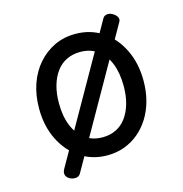

<svg xmlns="http://www.w3.org/2000/svg" viewBox="-98 -655 784 822"><g transform="rotate(-15 294.5 -244.0)"><path d="M295 19Q228 19 175.5 -16Q123 -51 93 -111.5Q63 -172 63 -250Q63 -309 80 -358Q97 -407 128.5 -443Q160 -479 202 -499Q244 -519 295 -519Q362 -519 414 -484.5Q466 -450 496 -389Q526 -328 526 -250Q526 -203 515 -162Q504 -121 483.5 -88Q463 -55 434.5 -31Q406 -7 370.5 6Q335 19 295 19ZM295 -61Q328 -61 354.5 -74Q381 -87 399.5 -112Q418 -137 428 -172Q438 -207 438 -250Q438 -308 421 -350.5Q404 -393 372 -416Q340 -439 295 -439Q262 -439 235 -426Q208 -413 189.5 -388Q171 -363 161 -328.5Q151 -294 151 -250Q151 -192 168.5 -149.5Q186 -107 218 -84Q250 -61 295 -61ZM159 65Q152 76 138.5 77Q125 78 113 72Q100 65 96 54Q92 43 99 29L429 -552Q434 -562 447 -564.5Q460 -567 474 -558Q486 -551 491.5 -540.5Q497 -530 491 -520Z"/></g></svg>

Font: Playwrite AR
Style: Regular
Weight: 400
Designer: Veronika Burian, José Scaglione
Foundry: TypeTogether
Version: Version 1.002